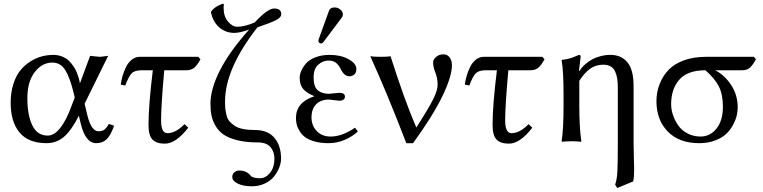

<svg xmlns="http://www.w3.org/2000/svg" viewBox="-20 -718 3881 976"><path d="M359.9 -222.2 355 -243.2Q335.9 -322.8 312 -361.3Q288.1 -399.9 246.1 -399.9Q193.4 -399.9 156.2 -351.1Q119.1 -302.2 119.1 -219.2Q119.1 -132.8 144.3 -80.8Q169.4 -28.8 222.2 -28.8Q255.9 -28.8 286.9 -68.4Q317.9 -107.9 344.2 -181.2ZM410.2 -190.9 423.8 -132.8Q444.3 -50.8 480 -50.8Q499 -50.8 509.8 -58.3Q520.5 -65.9 533.2 -87.9L560.1 -79.1Q543.5 -31.2 522.7 -10.7Q502 9.8 469.2 9.8Q414.1 9.8 390.1 -90.8L380.9 -129.9Q343.3 -55.2 305.4 -22.7Q267.6 9.8 216.8 9.8Q124 9.8 79.1 -44.7Q34.2 -99.1 34.2 -195.8Q34.2 -248.5 48.1 -291.5Q62 -334.5 84.2 -361.3Q106.4 -388.2 135.5 -406.2Q164.6 -424.3 193.4 -431.6Q222.2 -439 251 -439Q274.9 -439 295.2 -430.9Q315.4 -422.9 328.9 -410.2Q342.3 -397.5 353 -381.8Q363.8 -366.2 369.9 -350.8Q376 -335.4 379.9 -322.8Q383.8 -309.6 384.8 -301.8L386.2 -293.9L438 -434.1Q445.3 -434.1 461.9 -431.6Q478.5 -429.2 485.8 -429.2Q493.7 -429.2 508.5 -431.6Q523.4 -434.1 529.8 -434.1Z M690.9 -429.2H987.8L999 -417Q983.9 -388.2 968.3 -374.5Q952.6 -360.8 926.8 -360.8H814.9Q798.8 -179.7 798.8 -106Q798.8 -41 831.1 -41Q873 -41 918 -86.9L937 -68.8Q874 12.2 817.9 12.2Q774.9 12.2 754.9 -8.8Q734.9 -29.8 734.9 -83Q734.9 -181.2 756.8 -360.8H700.7Q665 -360.8 649.9 -345.9Q634.8 -331.1 616.7 -283.2L593.8 -288.1Q596.7 -310.5 603.3 -333Q609.9 -355.5 621.1 -378.2Q632.3 -400.9 650.4 -415Q668.5 -429.2 690.9 -429.2Z M1259.8 229Q1216.3 229 1188.5 215.1Q1160.6 201.2 1160.6 182.1Q1160.6 166.5 1171.6 157.7Q1182.6 148.9 1195.8 148.9Q1233.4 148.9 1253.9 174.8Q1264.6 188 1301.8 188Q1331.1 188 1353 160.2Q1375 132.3 1375 88.9Q1375 53.7 1355 29.8Q1335 5.9 1288.6 5.9Q1230 5.9 1186.5 -5.1Q1143.1 -16.1 1117.4 -33.4Q1091.8 -50.8 1076.2 -77.4Q1060.5 -104 1055.2 -130.6Q1049.8 -157.2 1049.8 -190.9Q1049.8 -265.6 1098.4 -361.1Q1147 -456.5 1246.6 -567.9Q1200.2 -550.8 1170.9 -550.8Q1126.5 -550.8 1094 -579.3Q1061.5 -607.9 1051.8 -658.2Q1065.4 -674.8 1076.9 -682.1Q1088.4 -689.5 1108.9 -698.2H1117.7Q1116.7 -692.4 1116.7 -678.2Q1116.7 -634.3 1139.2 -608.2Q1161.6 -582 1186 -582Q1223.6 -582 1274.9 -604Q1340.8 -674.8 1373 -674.8Q1409.7 -674.8 1409.7 -646Q1409.7 -628.9 1381.8 -615Q1354 -601.1 1288.6 -579.1Q1124 -368.7 1124 -202.1Q1124 -180.2 1125.5 -165.3Q1127 -150.4 1131.6 -131.8Q1136.2 -113.3 1146.5 -101.3Q1156.7 -89.4 1173.1 -78.4Q1189.5 -67.4 1215.6 -62.3Q1241.7 -57.1 1276.9 -57.1Q1341.3 -57.1 1375 -17.3Q1408.7 22.5 1408.7 87.9Q1408.7 109.9 1399.4 133.8Q1390.1 157.7 1372.8 179.4Q1355.5 201.2 1325.7 215.1Q1295.9 229 1259.8 229Z M1563.5 -121.1Q1563.5 -79.6 1590.1 -51.8Q1616.7 -23.9 1660.6 -23.9Q1719.2 -23.9 1784.7 -68.8L1799.3 -49.8Q1771.5 -23.9 1732.4 -7.1Q1693.4 9.8 1649.4 9.8Q1609.9 9.8 1579.6 1.2Q1549.3 -7.3 1531.7 -20.3Q1514.2 -33.2 1503.2 -51Q1492.2 -68.8 1488.3 -85Q1484.4 -101.1 1484.4 -118.2Q1484.4 -198.2 1578.6 -229Q1540 -244.1 1521.7 -265.1Q1503.4 -286.1 1503.4 -321.8Q1503.4 -338.9 1511.2 -357.4Q1519 -376 1535.2 -395Q1551.3 -414.1 1583 -426.5Q1614.7 -439 1656.2 -439Q1712.4 -439 1752 -417Q1791.5 -395 1791.5 -367.2Q1791.5 -347.7 1780.3 -338.9Q1769 -330.1 1756.3 -330.1Q1746.1 -330.1 1737.8 -335.2Q1729.5 -340.3 1724.9 -346.2Q1720.2 -352.1 1714.4 -362.8Q1709 -373.5 1704.8 -379.9Q1700.7 -386.2 1693.1 -394.3Q1685.5 -402.3 1674.8 -406.2Q1664.1 -410.2 1650.4 -410.2Q1621.6 -410.2 1597.9 -389.4Q1574.2 -368.7 1574.2 -324.2Q1574.2 -276.9 1595.2 -259Q1616.2 -241.2 1653.3 -241.2L1677.7 -243.7Q1702.1 -246.1 1704.6 -246.1Q1733.4 -246.1 1733.4 -227.1Q1733.4 -206.1 1703.6 -206.1Q1699.7 -206.1 1678.2 -209Q1656.7 -211.9 1652.3 -211.9Q1610.4 -211.9 1586.9 -187.7Q1563.5 -163.6 1563.5 -121.1ZM1680.7 -680.2Q1696.3 -680.2 1709.5 -669.9Q1722.7 -659.7 1722.7 -645Q1722.7 -634.8 1716.3 -627L1624.5 -504.9Q1618.7 -497.1 1612.3 -497.1Q1606.4 -497.1 1602.5 -500.7Q1598.6 -504.4 1598.6 -509.8Q1598.6 -514.2 1600.6 -520L1652.3 -663.1Q1658.2 -680.2 1680.7 -680.2Z M2096.2 -69.8Q2158.7 -166.5 2181.6 -212.9Q2204.6 -259.3 2204.6 -286.1Q2204.6 -320.8 2193.1 -349.1Q2181.6 -377.4 2181.6 -400.9Q2181.6 -415 2196.8 -428.5Q2211.9 -441.9 2233.4 -441.9Q2254.4 -441.9 2265.9 -425.8Q2277.3 -409.7 2277.3 -387.2Q2277.3 -329.1 2228.3 -228Q2179.2 -127 2079.6 9.8H2045.4Q1947.3 -245.6 1862.3 -432.1Q1878.4 -429.2 1915.5 -429.2Q1952.1 -429.2 1965.3 -432.1Q2037.1 -206.1 2096.2 -69.8Z M2439.9 -429.2H2736.8L2748 -417Q2732.9 -388.2 2717.3 -374.5Q2701.7 -360.8 2675.8 -360.8H2564Q2547.9 -179.7 2547.9 -106Q2547.9 -41 2580.1 -41Q2622.1 -41 2667 -86.9L2686 -68.8Q2623 12.2 2566.9 12.2Q2523.9 12.2 2503.9 -8.8Q2483.9 -29.8 2483.9 -83Q2483.9 -181.2 2505.9 -360.8H2449.7Q2414.1 -360.8 2398.9 -345.9Q2383.8 -331.1 2365.7 -283.2L2342.8 -288.1Q2345.7 -310.5 2352.3 -333Q2358.9 -355.5 2370.1 -378.2Q2381.3 -400.9 2399.4 -415Q2417.5 -429.2 2439.9 -429.2Z M2924.8 -356.9Q2930.7 -365.7 2938 -374.5Q2945.3 -383.3 2960 -395.5Q2974.6 -407.7 2991.2 -416.7Q3007.8 -425.8 3032.5 -432.4Q3057.1 -439 3084 -439Q3138.2 -439 3169.4 -401.1Q3200.7 -363.3 3200.7 -280.8V5.9Q3200.7 32.7 3202.1 79.3Q3203.6 126 3203.6 144Q3203.6 184.1 3198.7 204.1L3117.7 237.8L3106.9 220.2Q3116.2 196.8 3118.4 151.1Q3120.6 105.5 3120.6 5.9V-272.9Q3120.6 -299.3 3117.4 -318.8Q3114.3 -338.4 3106.7 -355Q3099.1 -371.6 3084 -380.4Q3068.8 -389.2 3046.9 -389.2Q3007.3 -389.2 2978.8 -367.9Q2950.2 -346.7 2924.8 -307.1V-180.2Q2924.8 -70.8 2935.1 0L2932.6 2.9Q2918.9 0 2884.8 0Q2869.1 0 2856.9 1Q2844.7 1 2840.3 2L2835.9 2.9L2835 0Q2844.7 -63 2844.7 -180.2V-234.9Q2844.7 -357.9 2835 -411.1L2836.9 -414.1Q2851.1 -415 2864.7 -418.2Q2878.4 -421.4 2885 -423.6Q2891.6 -425.8 2905.3 -431.6Q2918.9 -437.5 2922.9 -439Q2931.6 -439 2931.6 -429.2L2922.9 -356.9Z M3541 -23.9Q3590.3 -23.9 3622.6 -64.9Q3654.8 -106 3654.8 -174.8Q3654.8 -239.3 3633.5 -279.8Q3612.3 -320.3 3565.9 -360.8Q3475.1 -360.8 3433.3 -313.2Q3391.6 -265.6 3391.6 -188Q3391.6 -161.1 3400.9 -133.5Q3410.2 -106 3427.5 -80.8Q3444.8 -55.7 3474.6 -39.8Q3504.4 -23.9 3541 -23.9ZM3752 -360.8H3615.7Q3664.1 -335.9 3697 -285.4Q3730 -234.9 3730 -171.9Q3730 -152.3 3725.1 -130.9Q3720.2 -109.4 3706.5 -83.5Q3692.9 -57.6 3671.9 -37.6Q3650.9 -17.6 3615 -3.9Q3579.1 9.8 3533.7 9.8Q3432.6 9.8 3374.8 -49.1Q3316.9 -107.9 3316.9 -204.1Q3316.9 -250 3333.7 -292.5Q3350.6 -335 3381.8 -366.2Q3410.2 -394.5 3458.3 -411.9Q3506.3 -429.2 3570.8 -429.2H3812L3822.8 -417Q3807.1 -387.7 3792.5 -374.3Q3777.8 -360.8 3752 -360.8Z"/></svg>

Font: Linux Biolinum
Style: Regular
Weight: 400
Designer: Philipp H. Poll
Foundry: Philipp H. Poll
Version: Version 0.6.4